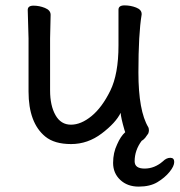

<svg xmlns="http://www.w3.org/2000/svg" viewBox="-20 -511 667 713"><path d="M445 -20Q444 -22 442 -29Q429 -74 428 -92Q410 -55 358 -15.5Q306 24 244 24Q182 24 148 -4Q86 -55 86 -171V-368L83 -474Q83 -490 104.5 -490Q126 -490 147 -481.5Q168 -473 168 -456L166 -368V-175Q166 -119 186 -83.5Q206 -48 243.5 -48Q281 -48 320 -80Q359 -112 389.5 -174Q420 -236 420 -342V-475Q420 -491 442.5 -491Q465 -491 485.5 -483Q506 -475 506 -459V-457Q494 -385 494 -242Q494 -99 531 -38Q533 -34 533 -26Q533 -21 530 -14L529 -13Q526 -8 519 1Q512 9 506 12Q480 47 480 88Q480 115 517 115Q554 115 585 88Q598 75 612.5 75Q627 75 627 90.5Q627 106 609.5 127.5Q592 149 564.5 165.5Q537 182 495 182Q453 182 426.5 157Q400 132 400 94Q400 56 415 25Q428 -5 445 -20Z"/></svg>

Font: LXGW WenKai Lite Medium
Style: Regular
Weight: 500
Designer: LXGW / Fontworks Inc.
Foundry: LXGW / Fontworks Inc.
Version: Version 1.511; March 25, 2025